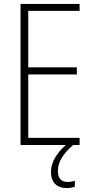

<svg xmlns="http://www.w3.org/2000/svg" viewBox="-20 -734 475 972"><path d="M273 131C273 84 301 44 350 0H383V-36H123V-357H369V-393H123V-679H383V-714H84V0H313C266 42 238 88 238 137C238 189 268 218 317 218C335 218 349 215 359 211V181C352 184 336 187 321 187C290 187 273 168 273 131Z"/></svg>

Font: Noto Sans Condensed ExtraLight
Style: Regular
Weight: 200
Width: 3
Designer: Monotype Design Team
Foundry: Monotype Imaging Inc.
Version: Version 2.013